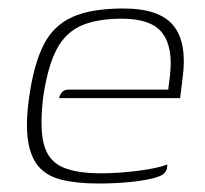

<svg xmlns="http://www.w3.org/2000/svg" viewBox="-20 -425 482 452"><path d="M212 7Q160 7 124.5 -2Q89 -11 70 -34Q51 -57 45.5 -97Q40 -137 49 -199Q60 -275 83 -320Q106 -365 150.5 -385Q195 -405 270 -405Q356 -405 388.5 -364.5Q421 -324 410 -242L404 -194H119Q121 -202 126 -208Q131 -214 142 -214H376L380 -246Q388 -314 362 -347.5Q336 -381 267 -381Q209 -381 172 -365Q135 -349 114 -310Q93 -271 82 -199Q73 -126 83 -86.5Q93 -47 126 -32Q159 -17 217 -17Q237 -17 260 -18.5Q283 -20 306 -23Q329 -26 347 -30Q365 -34 374 -38L373 -29Q372 -22 365.5 -16Q359 -10 339 -5Q314 1 281 4Q248 7 212 7Z"/></svg>

Font: Genos ExtraLight
Style: Italic
Weight: 250
Italic angle: -8°
Designer: Robert E. Leuschke
Foundry: Robert E. Leuschke
Version: Version 1.010